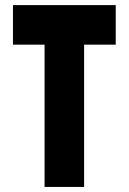

<svg xmlns="http://www.w3.org/2000/svg" viewBox="-20 -739 509 759"><path d="M312.5 0H156.2V-562.5H31.2V-718.8H437.5V-562.5H312.5Z"/></svg>

Font: Signwood
Style: Regular
Weight: 400
Designer: GGBotNet
Foundry: GGBotNet
Version: 0.95